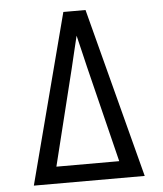

<svg xmlns="http://www.w3.org/2000/svg" viewBox="-53 -781 705 828"><g transform="rotate(-5 300.0 -367.5)"><path d="M60 0 188 -490 252 -735H348L412 -490L540 0ZM164 -73H436L333 -490Q325 -525 316.5 -559.5Q308 -594 300 -628Q292 -594 283.5 -559.5Q275 -525 267 -490Z"/></g></svg>

Font: Iosevka Meiseki Sans
Style: Regular
Weight: 400
Monospace: yes
Designer: Belleve Invis
Foundry: Belleve Invis
Version: Version 11.2.6; ttfautohint (v1.8.4)